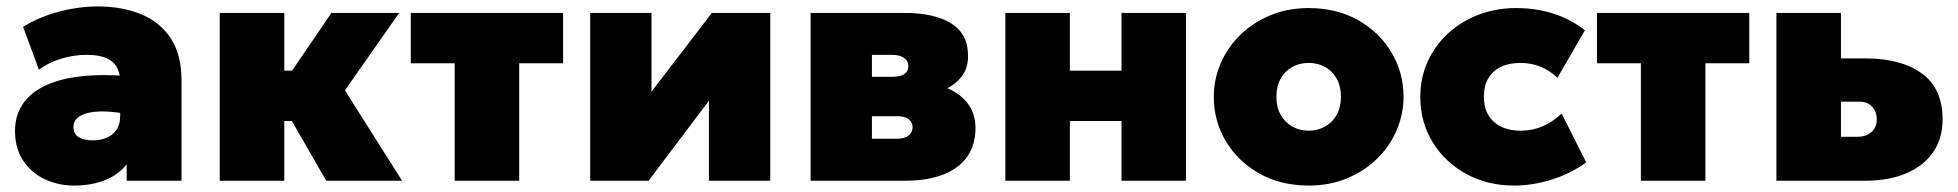

<svg xmlns="http://www.w3.org/2000/svg" viewBox="-20 -560 6068 595"><path d="M209.5 15Q159.5 15 118 -5Q76.5 -25 51.5 -62.8Q26.5 -100.5 26.5 -154Q26.5 -200.5 49.2 -235.5Q72 -270.5 116.5 -292.8Q161 -315 226.8 -323Q292.5 -331 378.5 -324L379.5 -205Q345.5 -212.5 314.5 -214.2Q283.5 -216 259.5 -211.5Q235.5 -207 221.5 -195.8Q207.5 -184.5 207.5 -165.5Q207.5 -145 224 -135Q240.5 -125 267 -125Q291 -125 310.2 -133Q329.5 -141 341 -157.8Q352.5 -174.5 352.5 -201V-307Q352.5 -331 343 -349.8Q333.5 -368.5 311 -379.2Q288.5 -390 248.5 -390Q208.5 -390 169.2 -378Q130 -366 100.5 -344L51.5 -477Q103.5 -508.5 164 -524.2Q224.5 -540 283.5 -540Q358 -540 416.5 -516.2Q475 -492.5 508.8 -441.8Q542.5 -391 542.5 -310V0H372.5V-51Q348.5 -19.5 306.5 -2.2Q264.5 15 209.5 15Z M991 0 836 -269 1007 -520H1217L1049 -280L1226 0ZM661 0V-520H861V-341H1021V-185H861V0Z M1389 0V-364H1253V-520H1725V-364H1589V0Z M1809 0V-520H1999V-276L2186 -520H2367V0H2177V-248L1990 0Z M2492 0V-520H2781Q2876.5 -520 2928.2 -487.2Q2980 -454.5 2980 -387Q2980 -347 2958.8 -321Q2937.5 -295 2902.8 -280.8Q2868 -266.5 2827 -262L2824 -307Q2904.5 -302.5 2953.8 -264.8Q3003 -227 3003 -163Q3003 -112 2978 -75.5Q2953 -39 2904.2 -19.5Q2855.5 0 2784 0ZM2682 -130H2758Q2783 -130 2795.5 -139.8Q2808 -149.5 2808 -166Q2808 -181 2796.2 -190.5Q2784.5 -200 2758 -200H2666V-322H2745Q2769 -322 2782 -330.2Q2795 -338.5 2795 -355Q2795 -371.5 2781.2 -380.8Q2767.5 -390 2745 -390H2682Z M3095.5 0V-520H3295.5V-341H3455.5V-520H3655.5V0H3455.5V-185H3295.5V0Z M4035.5 15Q3948.5 15 3882.2 -22.5Q3816 -60 3778.8 -122.5Q3741.5 -185 3741.5 -260Q3741.5 -314 3762.8 -363.5Q3784 -413 3823.2 -451.5Q3862.5 -490 3916.5 -512.5Q3970.5 -535 4035.5 -535Q4122.5 -535 4188.8 -497.5Q4255 -460 4292.2 -397.5Q4329.5 -335 4329.5 -260Q4329.5 -206 4308.2 -156.5Q4287 -107 4247.8 -68.5Q4208.5 -30 4154.8 -7.5Q4101 15 4035.5 15ZM4035.5 -155Q4063.5 -155 4086.2 -167.8Q4109 -180.5 4122.2 -204Q4135.5 -227.5 4135.5 -260Q4135.5 -292.5 4122.5 -316Q4109.5 -339.5 4086.8 -352.2Q4064 -365 4035.5 -365Q4007 -365 3984.2 -352.2Q3961.5 -339.5 3948.5 -316Q3935.5 -292.5 3935.5 -260Q3935.5 -227.5 3948.8 -204Q3962 -180.5 3984.8 -167.8Q4007.5 -155 4035.5 -155Z M4672.5 15Q4589.5 15 4523.8 -21Q4458 -57 4419.8 -119.2Q4381.5 -181.5 4381.5 -260Q4381.5 -318.5 4404 -368.5Q4426.5 -418.5 4467 -456Q4507.5 -493.5 4561.5 -514.2Q4615.5 -535 4678.5 -535Q4741 -535 4795 -517.5Q4849 -500 4891.5 -466L4806.5 -319Q4781 -343 4752.2 -354Q4723.5 -365 4692.5 -365Q4656.5 -365 4631 -352.8Q4605.5 -340.5 4592 -317Q4578.5 -293.5 4578.5 -260Q4578.5 -210.5 4609 -182.8Q4639.5 -155 4693.5 -155Q4728 -155 4759.2 -168Q4790.5 -181 4819.5 -208L4895.5 -57Q4850.5 -23.5 4790.8 -4.2Q4731 15 4672.5 15Z M5065 0V-364H4929V-520H5401V-364H5265V0Z M5485 0V-520H5685V-136H5735Q5763 -136 5779.5 -150.8Q5796 -165.5 5796 -190Q5796 -214 5781.5 -229.5Q5767 -245 5743 -245H5667V-379H5760Q5872 -379 5936 -332.2Q6000 -285.5 6000 -190Q6000 -131 5970.8 -88.5Q5941.5 -46 5887.8 -23Q5834 0 5760 0Z"/></svg>

Font: Geologica Roman Black
Style: Regular
Weight: 900
Designer: Sindre Bremnes, Frode Helland
Foundry: Monokrom Skriftforlag AS
Version: Version 1.010;gftools[0.9.28]